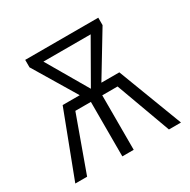

<svg xmlns="http://www.w3.org/2000/svg" viewBox="-124 -641 753 760"><g transform="rotate(-30 252.0 -261.5)"><path d="M382 -294 494 0H439L348 -249H278V0H226V-249H155L65 0H11L123 -294H201L84 -489V-523H418V-489L300 -294ZM143 -481 252 -294 359 -481Z"/></g></svg>

Font: Fira Sans Extra Condensed Light
Style: Regular
Weight: 300
Width: 1
Designer: Carrois Corporate & Edenspiekermann AG
Foundry: Carrois Corporate GbR & Edenspiekermann AG
Version: Version 4.203